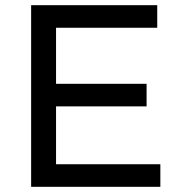

<svg xmlns="http://www.w3.org/2000/svg" viewBox="-20 -720 693 740"><path d="M100 -700H586V-613H196V-397H545V-310H196V-87H598V0H100Z"/></svg>

Font: Montserrat arm
Style: Regular
Weight: 400
Designer: Julieta Ulanovsky
Foundry: Julieta Ulanovsky
Version: Version 6.000;PS 006.000;hotconv 1.0.88;makeotf.lib2.5.64775